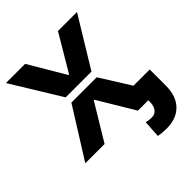

<svg xmlns="http://www.w3.org/2000/svg" viewBox="-254 -876 1237 1237"><g transform="rotate(-45 365.0 -257.0)"><path d="M453.6 -339.8 666.5 0H489.3L340.8 -247.6H335L185.5 0H9.8L222.7 -339.8ZM661.1 -727.1 455.6 -389.6H220.7L13.7 -727.1H188.5L335 -479H340.8L487.8 -727.1ZM584 13.7V-133.8H730.5V13.7Q730.5 108.4 679.7 160.6Q628.9 212.9 538.1 212.9Q499 212.9 464.8 206.1L472.2 87.9Q491.7 93.8 521.5 94.7Q550.8 94.2 567.1 73.2Q583.5 52.2 584 13.7Z"/></g></svg>

Font: Inter Tight Stencil
Style: Bold
Weight: 700
Designer: Rasmus Andersson
Foundry: rsms
Version: Version 3.004;Glyphs 3.1.2 (3151)